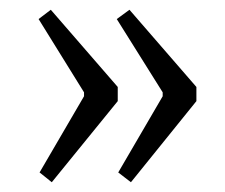

<svg xmlns="http://www.w3.org/2000/svg" viewBox="-20 -427 461 393"><path d="M61 -74 152 -230V-238L59 -388L84 -407L221 -249V-220L86 -54ZM222 -74 313 -230V-238L219 -388L245 -407L382 -249V-220L248 -54Z"/></svg>

Font: Grenze Light
Style: Regular
Weight: 300
Designer: Renata Polastri
Foundry: Omnibus-Type
Version: Version 1.002; ttfautohint (v1.8)